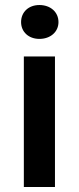

<svg xmlns="http://www.w3.org/2000/svg" viewBox="-20 -745 314 765"><path d="M137 -590C181 -590 213 -618 213 -657C213 -697 181 -725 137 -725C94 -725 64 -697 64 -657C64 -618 94 -590 137 -590ZM75 0H199V-520H75Z"/></svg>

Font: Fixel Display SemiBold
Style: Regular
Weight: 600
Designer: AlfaBravo + MacPaw
Foundry: Kyrylo Tkachov, Marchela Mozhyna, Serhii Makarenko, Maria Weinstein, Zakhar Kryvoshyya
Version: Version 1.211